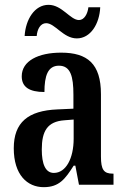

<svg xmlns="http://www.w3.org/2000/svg" viewBox="-20 -765 518 795"><path d="M298 -606C355 -606 392 -666 395 -735H346C343 -708 329 -682 307 -682C271 -682 237 -745 181 -745C123 -745 86 -684 82 -616H132C134 -643 147 -669 171 -669C208 -669 242 -606 298 -606ZM161 10C225 10 250 -24 285 -79H292L307 0H450V-46H447C410 -46 398 -62 398 -117V-375C398 -501 342 -547 233 -547C139 -547 70 -513 70 -449C70 -405 101 -384 164 -384C164 -451 178 -493 224 -493C272 -493 284 -449 284 -373V-315L218 -312C96 -307 37 -258 37 -151C37 -41 93 10 161 10ZM203 -49C168 -49 153 -86 153 -146C153 -222 176 -262 247 -267L285 -270V-191C285 -109 253 -49 203 -49Z"/></svg>

Font: Noto Serif Armenian ExtraCondensed SemiBold
Style: Regular
Weight: 600
Width: 2
Designer: Monotype Design Team
Foundry: Monotype Imaging Inc.
Version: Version 2.008